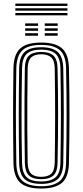

<svg xmlns="http://www.w3.org/2000/svg" viewBox="-20 -1044 460 1070"><path d="M209.8 6.8Q128.2 6.8 92.4 -26.4Q56.5 -59.5 55 -135.8Q54 -211.2 53.4 -276.1Q52.8 -341 52.8 -402.1Q52.8 -463.2 53.4 -527Q54 -590.8 55 -664Q56.5 -740.5 92.4 -773.6Q128.2 -806.8 209.8 -806.8Q289.2 -806.8 325.9 -774.1Q362.5 -741.5 364.2 -664.2Q365.5 -599 366.4 -536.2Q367.2 -473.5 367.2 -409.8Q367.2 -346 366.5 -278.2Q365.8 -210.5 364.2 -135.5Q362.5 -57 325.1 -25.1Q287.8 6.8 209.8 6.8ZM209.8 -6.2Q279.5 -6.2 313.2 -35.1Q347 -64 348.2 -136Q349.8 -204.8 350.4 -268.4Q351 -332 351.1 -394.8Q351.2 -457.5 350.6 -523.8Q350 -590 348.2 -663.8Q347 -734.8 313.8 -764.2Q280.5 -793.8 209.8 -793.8Q136.5 -793.8 104.5 -763.4Q72.5 -733 71 -663.8Q70 -603.5 69.4 -545.5Q68.8 -487.5 68.6 -425.8Q68.5 -364 69 -293Q69.5 -222 71 -136Q72 -64 106 -35.1Q140 -6.2 209.8 -6.2ZM209.8 -19.2Q145.2 -19.2 116.6 -46.4Q88 -73.5 86.8 -136Q85.8 -211.2 85.1 -276.1Q84.5 -341 84.5 -402.1Q84.5 -463.2 85.1 -527Q85.8 -590.8 86.8 -663.8Q88 -726.5 116.5 -753.6Q145 -780.8 209.8 -780.8Q272.2 -780.8 301.6 -754.2Q331 -727.8 332.5 -663.2Q333.8 -601.5 334.6 -539Q335.5 -476.5 335.5 -411.9Q335.5 -347.2 334.8 -278.8Q334 -210.2 332.5 -136.2Q331.2 -71 301 -45.1Q270.8 -19.2 209.8 -19.2ZM209.8 -32.5Q261.8 -32.5 288.6 -55Q315.5 -77.5 316.8 -136.8Q318 -204.2 318.6 -268.5Q319.2 -332.8 319.4 -396.5Q319.5 -460.2 318.9 -526.1Q318.2 -592 316.8 -663Q315.5 -721.2 289.4 -744.4Q263.2 -767.5 209.8 -767.5Q153.5 -767.5 128.6 -743.4Q103.8 -719.2 102.8 -663.2Q101.5 -598.5 100.9 -536.1Q100.2 -473.8 100.1 -410.2Q100 -346.8 100.6 -279.1Q101.2 -211.5 102.8 -136.2Q103.8 -80.8 128.5 -56.6Q153.2 -32.5 209.8 -32.5ZM209.8 -45.5Q162 -45.5 140.6 -66.8Q119.2 -88 118.5 -137.5Q117 -224 116.5 -310.2Q116 -396.5 116.5 -484.2Q117 -572 118.5 -663Q119.2 -714.5 142 -734.5Q164.8 -754.5 209.8 -754.5Q256 -754.5 277.9 -733.9Q299.8 -713.2 300.8 -662.8Q302.2 -598.8 303 -536.5Q303.8 -474.2 303.8 -410.8Q303.8 -347.2 303.1 -279.6Q302.5 -212 300.8 -137.2Q299.8 -86 277.5 -65.8Q255.2 -45.5 209.8 -45.5ZM209.8 -58.5Q247.5 -58.5 265.9 -76.2Q284.2 -94 285 -138.5Q286 -204 286.6 -266.6Q287.2 -329.2 287.2 -392.4Q287.2 -455.5 286.8 -521.9Q286.2 -588.2 285 -661.2Q284.2 -707.2 265.2 -724.4Q246.2 -741.5 209.8 -741.5Q171.8 -741.5 153.5 -723.9Q135.2 -706.2 134.2 -662.2Q133 -579.2 132.4 -496.2Q131.8 -413.2 132.1 -325Q132.5 -236.8 134.2 -137.2Q135.2 -95.2 152.9 -76.9Q170.5 -58.5 209.8 -58.5ZM229.5 -899.8V-913.5H301.5V-899.8ZM120.2 -845V-858.8H192.2V-845ZM120.2 -872.5V-886H192.2V-872.5ZM120.2 -899.8V-913.5H192.2V-899.8ZM229.5 -845V-858.8H301.5V-845ZM229.5 -872.5V-886H301.5V-872.5ZM65.5 -1010.8V-1023.8H355.8V-1010.8ZM65.5 -958.5V-971.5H355.8V-958.5ZM65.5 -984.5V-997.8H355.8V-984.5Z"/></svg>

Font: Big Shoulders Inline Text Thin
Style: Regular
Weight: 400
Version: Version 2.002